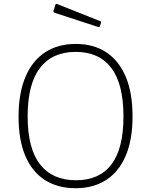

<svg xmlns="http://www.w3.org/2000/svg" viewBox="-20 -984 798 1014"><path d="M379 10Q285 10 217.5 -33Q150 -76 114 -160Q78 -244 78 -367Q78 -492 114.5 -578Q151 -664 218.5 -708Q286 -752 380 -752Q474 -752 541 -708Q608 -664 644 -579Q680 -494 680 -369Q680 -246 644 -161.5Q608 -77 540.5 -33.5Q473 10 379 10ZM381 -32Q505 -32 568.5 -115.5Q632 -199 632 -369Q632 -541 567.5 -625.5Q503 -710 380 -710Q256 -710 191 -625Q126 -540 126 -369Q126 -200 191.5 -116Q257 -32 381 -32ZM273 -960Q275 -965 281 -963L510 -872Q516 -870 513 -862L508 -847Q507 -843 504.5 -842Q502 -841 497 -842L270 -916Q260 -920 263 -928Z"/></svg>

Font: Libre Franklin Thin Thin
Style: Regular
Weight: 250
Version: Version 3.000